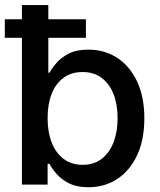

<svg xmlns="http://www.w3.org/2000/svg" viewBox="-20 -748 649 778"><path d="M337.9 10.7Q292 10.7 261 -4.6Q230 -20 210.7 -41.7Q191.4 -63.5 180.2 -84H172.9V0H68.8V-727.5H175.8V-453.6H180.7Q191.4 -473.1 210.4 -494.6Q229.5 -516.1 260.3 -531.5Q291 -546.9 337.9 -546.9Q404.3 -546.9 455.3 -513.4Q506.3 -480 535.6 -417.7Q564.9 -355.5 564.9 -268.6Q564.9 -182.1 535.9 -119.6Q506.8 -57.1 455.8 -23.2Q404.8 10.7 337.9 10.7ZM314.9 -80.1Q360.4 -80.1 392.1 -104.5Q423.8 -128.9 440.2 -171.6Q456.5 -214.4 456.5 -269Q456.5 -324.2 440.2 -366.2Q423.8 -408.2 392.3 -432.1Q360.8 -456.1 314.9 -456.1Q269 -456.1 237.3 -432.6Q205.6 -409.2 189.2 -367.4Q172.9 -325.7 172.9 -269Q172.9 -212.9 189.5 -170.4Q206.1 -127.9 238 -104Q270 -80.1 314.9 -80.1ZM-0.5 -594.7V-669.9H328.1V-594.7Z"/></svg>

Font: Inter 18pt Medium
Style: Regular
Weight: 500
Designer: Rasmus Andersson
Foundry: rsms
Version: Version 4.001;git-66647c0bb